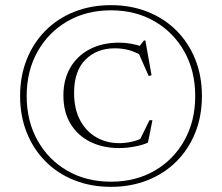

<svg xmlns="http://www.w3.org/2000/svg" viewBox="-20 -715 862 745"><path d="M410.5 -695Q488 -695 552.8 -669.2Q617.5 -643.5 664.8 -596.2Q712 -549 737.8 -484.5Q763.5 -420 763.5 -342.5Q763.5 -265 737.8 -200.5Q712 -136 664.8 -88.8Q617.5 -41.5 552.8 -15.8Q488 10 410.5 10Q333 10 268.2 -15.8Q203.5 -41.5 156.5 -88.8Q109.5 -136 83.8 -200.5Q58 -265 58 -342.5Q58 -420 83.8 -484.5Q109.5 -549 156.5 -596.2Q203.5 -643.5 268.2 -669.2Q333 -695 410.5 -695ZM410.5 -675Q315.5 -675 241.8 -632.5Q168 -590 125.8 -515Q83.5 -440 83.5 -342.5Q83.5 -245 125.8 -169.8Q168 -94.5 241.8 -52.2Q315.5 -10 410.5 -10Q505.5 -10 579.2 -52.2Q653 -94.5 695.2 -169.8Q737.5 -245 737.5 -342.5Q737.5 -440 695.2 -515Q653 -590 579.2 -632.5Q505.5 -675 410.5 -675ZM443 -159.5Q467 -159.5 493 -165.5Q519 -171.5 540 -183.5L516 -159L560 -248.5H571.5L554 -161.5Q532.5 -152 502 -146.2Q471.5 -140.5 441.5 -140.5Q380 -140.5 331.2 -164.2Q282.5 -188 254.2 -233.8Q226 -279.5 226 -345Q226 -406.5 252.8 -452.5Q279.5 -498.5 328.2 -524Q377 -549.5 442 -549.5Q467 -549.5 490.8 -545Q514.5 -540.5 540.5 -531L519 -533L538.5 -558H544L568 -423L557 -420L511 -524L536 -495.5Q506.5 -513.5 480.5 -520.5Q454.5 -527.5 425.5 -527.5Q355.5 -527.5 311.5 -483.5Q267.5 -439.5 267.5 -355Q267.5 -292 291 -248.2Q314.5 -204.5 354.2 -182Q394 -159.5 443 -159.5Z"/></svg>

Font: Newsreader 36pt ExtraLight
Style: Regular
Weight: 250
Designer: Hugues Gentile
Foundry: Production Type
Version: Version 1.003